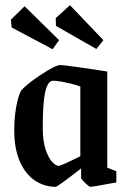

<svg xmlns="http://www.w3.org/2000/svg" viewBox="-20 -711 497 741"><path d="M35 -208Q35 -255 42 -295.5Q49 -336 60 -359Q77 -382 135.5 -421Q194 -460 213 -460Q224 -460 291 -450.5Q358 -441 394 -435V-64L429 -50V-7Q338 10 328 10Q324 10 308.5 -5Q293 -20 293 -25V-61Q202 10 195 10Q151 10 114.5 -14.5Q78 -39 56.5 -88Q35 -137 35 -208ZM290 -108V-377Q266 -386 229.5 -393.5Q193 -401 181 -399Q163 -395 154 -354Q145 -313 145 -217Q145 -169 155.5 -136Q166 -103 180.5 -87Q195 -71 206 -71Q216 -71 290 -108ZM196 -611 195 -641 250 -691 379 -556 352 -522ZM25 -605 22 -635 75 -687 208 -556 183 -521Z"/></svg>

Font: Grenze Medium
Style: Regular
Weight: 500
Designer: Renata Polastri
Foundry: Omnibus-Type
Version: Version 1.002; ttfautohint (v1.8)